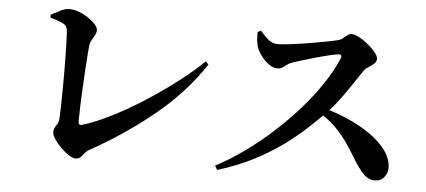

<svg xmlns="http://www.w3.org/2000/svg" viewBox="-49 -818 2069 933"><g transform="rotate(5 985.0 -351.5)"><path d="M165.3 -675.8Q184.5 -686.7 209.3 -699.1Q234.1 -711.6 254.3 -711.6Q277.2 -711.6 301.8 -702.2Q326.5 -692.8 347.9 -678.4Q369.3 -664 382.7 -648.7Q396.1 -633.3 396.1 -621.6Q396.1 -609.1 389.4 -596.7Q382.7 -584.4 375.2 -571.7Q367.6 -559.1 365.6 -543.5Q363.9 -528 361.4 -494.7Q359 -461.3 356.3 -418.3Q353.6 -375.2 351.4 -329.4Q349.2 -283.7 347.7 -242.5Q346.3 -201.3 346.3 -172.2Q346.3 -152.5 362.3 -155.9Q407.9 -169.1 465.3 -195.5Q522.8 -222 585.7 -258.1Q648.5 -294.3 711.4 -337.1Q774.3 -379.9 832.3 -425.5Q890.3 -471 936.3 -516.2L950.8 -501.8Q855.4 -358.3 715.6 -244.3Q575.8 -130.3 415.1 -41.1Q396 -30.7 387.2 -19Q378.3 -7.4 370.3 0.8Q362.2 9 346.2 9Q332.6 9 312.5 -4.2Q292.5 -17.4 273 -36.9Q253.6 -56.4 240.8 -76.2Q228 -96.1 228 -109.4Q228 -126.1 239.7 -142.2Q251.5 -158.2 252.2 -179.9Q253.6 -201.6 254.5 -235.7Q255.4 -269.8 255.7 -310.6Q256.1 -351.3 256.1 -393.9Q256.1 -436.5 255.4 -475.9Q254.6 -515.4 253.8 -547.3Q252.9 -579.2 251.6 -598.2Q250.9 -615.1 245.6 -624.9Q240.4 -634.7 222.8 -642.9Q205.2 -651.1 166.3 -662.1Z M1175.3 -680.8 1191.7 -687.6Q1203.1 -673.7 1216.2 -660.3Q1229.3 -646.9 1244.1 -638.6Q1258.9 -630.3 1275.6 -630.3Q1296.5 -630.3 1327.7 -633.9Q1358.9 -637.5 1394.5 -642.8Q1430.1 -648.1 1464.7 -654.4Q1499.3 -660.6 1526.7 -666Q1554.1 -671.4 1568.2 -675Q1581.1 -678 1591.3 -686.5Q1601.4 -695 1611.1 -702.7Q1620.7 -710.3 1631.1 -710.3Q1646.6 -710.3 1669.3 -698Q1691.9 -685.6 1713.7 -667.6Q1735.4 -649.6 1749.9 -631.2Q1764.4 -612.8 1764.4 -600.7Q1764.4 -586.8 1752.4 -576.2Q1740.4 -565.6 1726.4 -557.3Q1712.5 -549 1706.2 -540.2Q1687.7 -513.6 1662.6 -475.4Q1637.4 -437.3 1606.9 -395.5Q1576.4 -353.8 1540.1 -316.4Q1505.8 -281.3 1458.6 -237.8Q1411.5 -194.2 1350 -149.3Q1288.5 -104.5 1210.6 -64.5Q1132.8 -24.6 1037.3 4.7L1025.7 -15.5Q1096.7 -52.5 1166.6 -103.1Q1236.6 -153.6 1302 -213.3Q1367.5 -272.9 1423.4 -337Q1479.2 -401 1521.9 -465.4Q1564.6 -529.8 1588.5 -588.1Q1595.9 -607.5 1577.2 -606.7Q1562.3 -605.3 1533.8 -598.4Q1505.4 -591.5 1471.8 -582.3Q1438.2 -573.1 1408 -563.7Q1377.7 -554.4 1358.9 -547.9Q1342.4 -542.8 1331.5 -534.3Q1320.6 -525.9 1310.6 -519.2Q1300.6 -512.5 1285.9 -512.5Q1264 -512.5 1242.4 -528.7Q1220.8 -544.9 1204.7 -567.3Q1188.5 -589.7 1182.5 -607.8Q1177.8 -623.5 1176.1 -642Q1174.4 -660.5 1175.3 -680.8ZM1490.2 -326.4 1506.1 -346.3Q1574.4 -329.1 1638.6 -302Q1702.7 -274.8 1754.2 -239.3Q1805.7 -203.7 1836 -162.5Q1866.4 -121.3 1866.4 -75.8Q1866.4 -53.1 1850.1 -32.2Q1833.8 -11.3 1804.2 -11.3Q1784.5 -11.3 1768.4 -21.2Q1752.3 -31.2 1737.4 -49.6Q1722.5 -68 1705.4 -93.9Q1679.5 -136.6 1652.7 -177Q1625.8 -217.4 1588 -255.2Q1550.1 -293.1 1490.2 -326.4Z"/></g></svg>

Font: Noto Serif TC
Style: Regular
Weight: 200
Designer: Ryoko NISHIZUKA 西塚涼子 (kana & ideographs); Frank Grießhammer (Latin, Greek & Cyrillic); Wenlong ZHANG 张文龙 (bopomofo); San
Foundry: Adobe
Version: Version 2.001;hotconv 1.1.0;makeotfexe 2.6.0